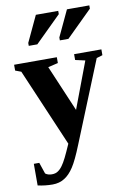

<svg xmlns="http://www.w3.org/2000/svg" viewBox="-99 -764 699 1040"><g transform="rotate(-10 250.0 -243.5)"><path d="M226 14 43 -414 11 -426V-458H246V-426L191 -413L299 -159L395 -414L341 -426V-458H491V-426L458 -416L277 30Q245 110 222 145Q198 182 170 199Q142 217 104 217Q64 217 23 208V89H53L74 151Q88 162 110 162Q130 162 143 153Q157 144 169 127Q180 112 193 86Q205 62 226 14ZM107 -545V-561L174 -704H297V-686L154 -545ZM278 -545V-561L345 -704H468V-686L325 -545Z"/></g></svg>

Font: Libra Serif Modern
Style: Bold
Weight: 700
Designer: Stefan Peev, Context Ltd
Foundry: Ascender Corporation
Version: Version 1.000